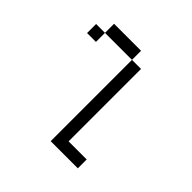

<svg xmlns="http://www.w3.org/2000/svg" viewBox="-110 -305 366 366"><g transform="rotate(45 73.0 -122.0)"><path d="M-23.9 -194.8V-219.2H0V-194.8ZM72.8 0V-219.2H97.2V-23.9H146V0ZM0 -219.2V-243.7H72.8V-219.2Z"/></g></svg>

Font: FS Mondwest Regular
Style: Regular
Weight: 400
Designer: NZWStudios2024
Foundry: https://fontstruct.com
Version: Version 1.0